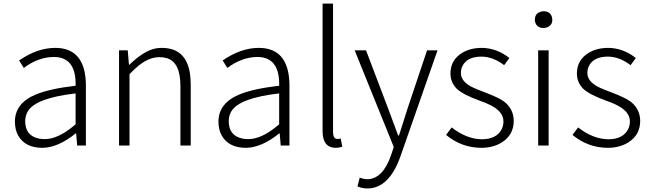

<svg xmlns="http://www.w3.org/2000/svg" viewBox="-20 -815 3642 1075"><path d="M217.8 12.7Q121.1 12.7 82 -55.7Q63.5 -88.9 63.5 -133.8Q63.5 -237.3 180.7 -286.1Q259.8 -318.4 403.3 -335Q407.2 -482.4 300.8 -495.1Q291 -496.1 281.2 -496.1Q193.4 -495.1 113.3 -434.6L86.9 -476.6Q189.5 -546.9 289.1 -546.9Q438.5 -546.9 458 -385.7Q460.9 -362.3 460.9 -337.9V0H412.1L406.2 -68.4H404.3Q304.7 11.7 217.8 12.7ZM230.5 -36.1Q302.7 -36.1 390.6 -108.4Q397.5 -114.3 403.3 -119.1V-292Q182.6 -266.6 136.7 -193.4Q121.1 -168 121.1 -136.7Q121.1 -54.7 198.2 -39.1Q213.9 -36.1 230.5 -36.1Z M646.5 0V-533.2H695.3L702.1 -452.1H704.1Q785.2 -531.2 852.5 -543.9Q869.1 -546.9 885.7 -546.9Q1037.1 -546.9 1046.9 -369.1Q1047.9 -354.5 1047.9 -340.8V0H990.2V-333Q990.2 -466.8 914.1 -489.3Q895.5 -495.1 873 -495.1Q807.6 -495.1 741.2 -434.6Q723.6 -418.9 705.1 -399.4V0Z M1357.4 12.7Q1260.7 12.7 1221.7 -55.7Q1203.1 -88.9 1203.1 -133.8Q1203.1 -237.3 1320.3 -286.1Q1399.4 -318.4 1543 -335Q1546.9 -482.4 1440.4 -495.1Q1430.7 -496.1 1420.9 -496.1Q1333 -495.1 1252.9 -434.6L1226.6 -476.6Q1329.1 -546.9 1428.7 -546.9Q1578.1 -546.9 1597.7 -385.7Q1600.6 -362.3 1600.6 -337.9V0H1551.8L1545.9 -68.4H1543.9Q1444.3 11.7 1357.4 12.7ZM1370.1 -36.1Q1442.4 -36.1 1530.3 -108.4Q1537.1 -114.3 1543 -119.1V-292Q1322.3 -266.6 1276.4 -193.4Q1260.7 -168 1260.7 -136.7Q1260.7 -54.7 1337.9 -39.1Q1353.5 -36.1 1370.1 -36.1Z M1857.4 12.7Q1787.1 10.7 1786.1 -79.1V-794.9H1844.7V-73.2Q1845.7 -38.1 1868.2 -37.1Q1877.9 -37.1 1887.7 -39.1L1896.5 6.8Q1876 12.7 1857.4 12.7Z M2038.1 240.2Q2006.8 240.2 1981.4 228.5L1994.1 179.7Q2018.6 188.5 2037.1 188.5Q2124 186.5 2169.9 52.7L2184.6 7.8L1965.8 -533.2H2029.3L2153.3 -207Q2190.4 -105.5 2209 -56.6H2213.9Q2223.6 -86.9 2245.1 -154.3Q2256.8 -190.4 2261.7 -207L2371.1 -533.2H2429.7L2221.7 61.5Q2158.2 239.3 2038.1 240.2Z M2673.8 12.7Q2563.5 11.7 2477.5 -59.6L2508.8 -101.6Q2590.8 -37.1 2676.8 -35.2Q2761.7 -35.2 2790 -93.8Q2798.8 -113.3 2798.8 -135.7Q2798.8 -195.3 2710.9 -233.4Q2694.3 -241.2 2668.9 -250Q2571.3 -285.2 2537.1 -318.4Q2502 -354.5 2502 -403.3Q2502 -479.5 2568.4 -519.5Q2614.3 -546.9 2677.7 -546.9Q2761.7 -545.9 2832 -490.2L2802.7 -450.2Q2739.3 -498 2675.8 -498Q2592.8 -498 2567.4 -441.4Q2560.5 -424.8 2560.5 -406.2Q2560.5 -356.4 2629.9 -324.2Q2646.5 -316.4 2684.6 -301.8Q2773.4 -268.6 2802.7 -246.1Q2855.5 -205.1 2856.4 -138.7Q2856.4 -58.6 2788.1 -16.6Q2740.2 12.7 2673.8 12.7Z M2993.2 0V-533.2H3051.8V0ZM3023.4 -658.2Q2988.3 -658.2 2977.5 -687.5Q2974.6 -696.3 2974.6 -704.1Q2974.6 -741.2 3009.8 -750Q3016.6 -752 3023.4 -752Q3058.6 -752 3069.3 -722.7Q3072.3 -712.9 3072.3 -704.1Q3072.3 -671.9 3041 -661.1Q3032.2 -658.2 3023.4 -658.2Z M3381.8 12.7Q3271.5 11.7 3185.5 -59.6L3216.8 -101.6Q3298.8 -37.1 3384.8 -35.2Q3469.7 -35.2 3498 -93.8Q3506.8 -113.3 3506.8 -135.7Q3506.8 -195.3 3418.9 -233.4Q3402.3 -241.2 3377 -250Q3279.3 -285.2 3245.1 -318.4Q3210 -354.5 3210 -403.3Q3210 -479.5 3276.4 -519.5Q3322.3 -546.9 3385.7 -546.9Q3469.7 -545.9 3540 -490.2L3510.7 -450.2Q3447.3 -498 3383.8 -498Q3300.8 -498 3275.4 -441.4Q3268.6 -424.8 3268.6 -406.2Q3268.6 -356.4 3337.9 -324.2Q3354.5 -316.4 3392.6 -301.8Q3481.4 -268.6 3510.7 -246.1Q3563.5 -205.1 3564.5 -138.7Q3564.5 -58.6 3496.1 -16.6Q3448.2 12.7 3381.8 12.7Z"/></svg>

Font: Taipei Sans TC Beta Light
Style: Regular
Weight: 300
Designer: JT Foundry
Foundry: JT Foundry
Version: Version 1.000